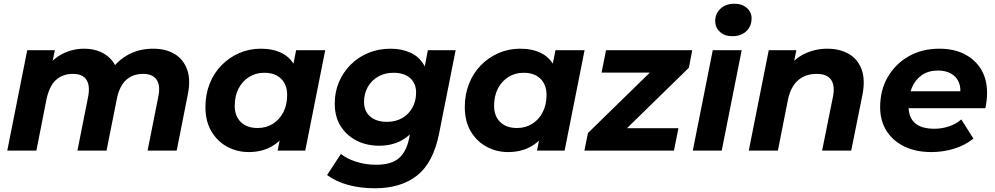

<svg xmlns="http://www.w3.org/2000/svg" viewBox="-20 -807 5335 1029"><path d="M801 -546Q869 -546 916 -517.5Q963 -489 983 -434Q1003 -379 986 -298L927 0H771L828 -287Q841 -347 820 -379Q799 -411 747 -411Q692 -411 656 -378.5Q620 -346 606 -276L551 0H395L452 -287Q464 -347 443.5 -379Q423 -411 371 -411Q316 -411 280 -378.5Q244 -346 229 -274L175 0H19L126 -538H274L246 -401L222 -432Q259 -490 314 -518Q369 -546 431 -546Q481 -546 521 -528Q561 -510 586.5 -474.5Q612 -439 616 -386L556 -401Q596 -472 658.5 -509Q721 -546 801 -546Z M1313 8Q1251 8 1198 -20.5Q1145 -49 1113 -103Q1081 -157 1081 -233Q1081 -301 1103.5 -358Q1126 -415 1167 -457Q1208 -499 1262 -522.5Q1316 -546 1378 -546Q1445 -546 1493 -521Q1541 -496 1564.5 -443.5Q1588 -391 1581 -308Q1576 -213 1542 -141.5Q1508 -70 1450.5 -31Q1393 8 1313 8ZM1361 -121Q1407 -121 1442.5 -143.5Q1478 -166 1498.5 -205.5Q1519 -245 1519 -298Q1519 -353 1486.5 -385Q1454 -417 1396 -417Q1351 -417 1315 -394.5Q1279 -372 1258.5 -332.5Q1238 -293 1238 -240Q1238 -185 1270.5 -153Q1303 -121 1361 -121ZM1468 0 1489 -107 1524 -267 1545 -427 1567 -538H1723L1616 0Z M1989 202Q1911 202 1845.5 184Q1780 166 1733 131L1807 18Q1839 44 1889.5 60Q1940 76 1996 76Q2077 76 2117.5 41Q2158 6 2172 -63L2191 -160L2227 -286L2251 -422L2273 -538H2422L2333 -90Q2302 65 2215.5 133.5Q2129 202 1989 202ZM2012 -26Q1946 -26 1892 -53Q1838 -80 1806 -130.5Q1774 -181 1774 -252Q1774 -314 1796.5 -367Q1819 -420 1859.5 -460.5Q1900 -501 1954.5 -523.5Q2009 -546 2074 -546Q2133 -546 2181 -524Q2229 -502 2255.5 -453Q2282 -404 2275 -322Q2269 -233 2236 -166.5Q2203 -100 2146.5 -63Q2090 -26 2012 -26ZM2054 -154Q2100 -154 2135 -174Q2170 -194 2190 -229.5Q2210 -265 2210 -311Q2210 -360 2178 -388.5Q2146 -417 2089 -417Q2043 -417 2007.5 -397Q1972 -377 1951.5 -341.5Q1931 -306 1931 -260Q1931 -211 1964 -182.5Q1997 -154 2054 -154Z M2703 8Q2641 8 2588 -20.5Q2535 -49 2503 -103Q2471 -157 2471 -233Q2471 -301 2493.5 -358Q2516 -415 2557 -457Q2598 -499 2652 -522.5Q2706 -546 2768 -546Q2835 -546 2883 -521Q2931 -496 2954.5 -443.5Q2978 -391 2971 -308Q2966 -213 2932 -141.5Q2898 -70 2840.5 -31Q2783 8 2703 8ZM2751 -121Q2797 -121 2832.5 -143.5Q2868 -166 2888.5 -205.5Q2909 -245 2909 -298Q2909 -353 2876.5 -385Q2844 -417 2786 -417Q2741 -417 2705 -394.5Q2669 -372 2648.5 -332.5Q2628 -293 2628 -240Q2628 -185 2660.5 -153Q2693 -121 2751 -121ZM2858 0 2879 -107 2914 -267 2935 -427 2957 -538H3113L3006 0Z M3112 0 3131 -94 3516 -470 3541 -418H3204L3228 -538H3690L3672 -444L3287 -68L3260 -120H3616L3592 0Z M3693 0 3800 -538H3955L3848 0ZM3904 -613Q3863 -613 3838 -636.5Q3813 -660 3813 -694Q3813 -734 3841.5 -760.5Q3870 -787 3916 -787Q3957 -787 3982.5 -764.5Q4008 -742 4008 -709Q4008 -666 3979.5 -639.5Q3951 -613 3904 -613Z M4413 -546Q4482 -546 4530 -517.5Q4578 -489 4598 -434Q4618 -379 4602 -298L4542 0H4386L4444 -288Q4456 -347 4434.5 -379Q4413 -411 4356 -411Q4297 -411 4257.5 -377Q4218 -343 4203 -273L4149 0H3993L4100 -538H4248L4217 -386L4195 -432Q4234 -491 4291.5 -518.5Q4349 -546 4413 -546Z M4972 8Q4888 8 4826.5 -22Q4765 -52 4731 -106Q4697 -160 4697 -233Q4697 -323 4737.5 -393.5Q4778 -464 4849.5 -505Q4921 -546 5014 -546Q5093 -546 5150 -516.5Q5207 -487 5238.5 -434.5Q5270 -382 5270 -309Q5270 -288 5267.5 -267Q5265 -246 5261 -227H4816L4832 -318H5188L5124 -290Q5132 -335 5119 -365.5Q5106 -396 5077 -412.5Q5048 -429 5007 -429Q4956 -429 4920.5 -404.5Q4885 -380 4867 -337Q4849 -294 4849 -240Q4849 -178 4883.5 -147.5Q4918 -117 4988 -117Q5029 -117 5067 -130Q5105 -143 5132 -167L5197 -64Q5150 -27 5091.5 -9.5Q5033 8 4972 8Z"/></svg>

Font: MOST Montserrat
Style: Bold Italic
Weight: 700
Italic angle: -11.3°
Designer: Julieta Ulanovsky
Foundry: Julieta Ulanovsky
Version: Version 8.000;March 11, 2024;FontCreator 15.0.0.2926 64-bit